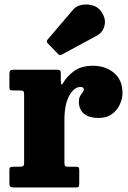

<svg xmlns="http://www.w3.org/2000/svg" viewBox="-20 -828 567 848"><path d="M86.5 -407.5Q86.5 -420 84 -424.2Q81.5 -428.5 69.5 -428.5H39Q28 -428.5 24.8 -431.2Q21.5 -434 21.5 -445V-500.5Q21.5 -512.5 25.2 -516.2Q29 -520 40 -520H232Q241.5 -520 245 -517.2Q248.5 -514.5 248.5 -504V-474.5Q248.5 -442.5 259 -462Q276 -491.5 307.5 -514.5Q339 -537.5 391 -537.5Q445 -537.5 483 -506.5Q521 -475.5 521 -417Q521 -393 509.5 -367.2Q498 -341.5 474.8 -324.2Q451.5 -307 416 -307Q374 -307 351.2 -325.5Q328.5 -344 328.5 -378Q328.5 -395 334 -404.2Q339.5 -413.5 344.8 -419.8Q350 -426 350 -433Q350 -444 335.5 -444Q307.5 -444 286 -405.5Q264.5 -367 264.5 -298V-110Q264.5 -98 267.8 -94.8Q271 -91.5 283.5 -91.5H316.5Q326 -91.5 328 -88Q330 -84.5 330 -75V-19Q330 -8 327.8 -4Q325.5 0 315 0H41.5Q30.5 0 26 -3.5Q21.5 -7 21.5 -18.5V-77Q21.5 -87 25.5 -89.2Q29.5 -91.5 39.5 -91.5H65.5Q78 -91.5 82.2 -94.5Q86.5 -97.5 86.5 -109.5ZM236.5 -589.5 191 -636.5Q182.5 -645.5 191 -654L303 -785.5Q316 -801 339.2 -806Q362.5 -811 386.2 -805Q410 -799 424 -781Q449 -749 442 -717Q435 -685 407 -670L253 -587Q244 -581.5 236.5 -589.5Z"/></svg>

Font: Besley* Narrow Heavy
Style: Regular
Weight: 800
Width: 4
Designer: Owen Earl
Foundry: indestructible type*
Version: Version 3.000; ttfautohint (v1.8.3)